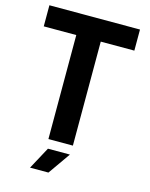

<svg xmlns="http://www.w3.org/2000/svg" viewBox="-128 -781 812 1038"><g transform="rotate(15 277.5 -262.5)"><path d="M199 0H336V-582H524V-700H17V-582H199ZM143 175H246L333 51H210Z"/></g></svg>

Font: Vanilla Cream ExtraBold
Style: Regular
Weight: 800
Designer: Jeremy Tribby, Jinavaṁso
Foundry: Tribby Type
Version: Version 1.422;Glyphs 3.1.2 (3151)